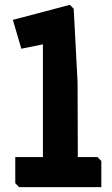

<svg xmlns="http://www.w3.org/2000/svg" viewBox="-20 -772 462 792"><path d="M398 0H59L43 -16V-124H157V-589L68 -571L33 -690L268 -752L284 -736L300 -432L301 -124H382L398 -108Z"/></svg>

Font: Chau Philomene One
Style: Regular
Weight: 400
Designer: Vicente Lamonaca
Foundry: TipoType
Version: Version 1.002